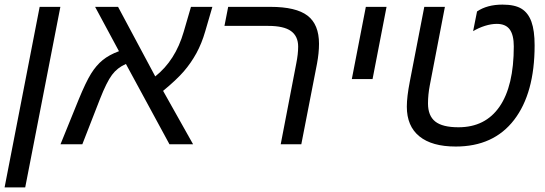

<svg xmlns="http://www.w3.org/2000/svg" viewBox="-22 -629 2376 837"><path d="M150.9 -599.1H241.2L87.9 188H-2Z M392.6 -599.1H492.7L654.8 -295.9Q742.7 -365.7 778.8 -490.2L810.5 -599.1H903.8L872.6 -492.2Q857.4 -439.5 834 -396.7Q810.5 -354 779.1 -317.6Q747.6 -281.2 689 -232.9L819.8 0H716.8L526.9 -350.1Q489.7 -334 466.3 -302.7Q442.9 -271.5 413.6 -196.8L336.9 0H241.7L320.8 -194.8Q352.1 -271 374.8 -307.6Q397.5 -344.2 425.8 -367.2Q454.1 -390.1 496.6 -405.8Z M1201.7 0 1269.5 -352.1Q1277.8 -393.6 1277.8 -425.8Q1277.8 -470.7 1246.8 -493.4Q1215.8 -516.1 1147.5 -516.1H956.5L972.7 -599.1H1156.7Q1268.6 -599.1 1318.6 -560.8Q1368.7 -522.5 1368.7 -438Q1368.7 -398.4 1359.9 -351.1L1291.5 0Z M1572.8 -599.1H1663.1L1602.1 -284.2H1511.7Z M1964.8 9.8Q1860.8 9.8 1806.2 -34.7Q1751.5 -79.1 1751.5 -164.1Q1751.5 -207 1764.6 -273.9L1827.6 -599.1H1917.5L1851.6 -256.8Q1843.8 -215.8 1843.8 -178.2Q1843.8 -124.5 1875.2 -99.4Q1906.7 -74.2 1976.6 -74.2Q2093.8 -74.2 2155.8 -164.3Q2217.8 -254.4 2217.8 -426.8Q2217.8 -476.1 2200.2 -500.5Q2182.6 -524.9 2143.6 -524.9Q2119.6 -524.9 2092.3 -516.4Q2064.9 -507.8 2040.5 -493.2L2057.6 -579.1Q2101.6 -608.9 2168.5 -608.9Q2222.7 -608.9 2251.7 -590.8Q2280.8 -572.8 2294.7 -534.2Q2308.6 -495.6 2308.6 -431.2Q2308.6 -222.7 2219.2 -106.4Q2129.9 9.8 1964.8 9.8Z"/></svg>

Font: Liberation Sans
Style: Italic
Weight: 400
Italic angle: -12°
Designer: Steve Matteson
Foundry: Ascender Corporation
Version: Version 2.1.5